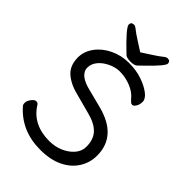

<svg xmlns="http://www.w3.org/2000/svg" viewBox="-265 -1013 1148 1148"><g transform="rotate(45 308.5 -439.0)"><path d="M300 24Q141 24 43 -87Q36 -94 36 -110Q36 -126 50.5 -145.5Q65 -165 79 -165Q92 -165 98 -155Q162 -51 302 -51Q350 -51 391 -69Q432 -87 457.5 -117Q483 -147 483 -184Q483 -246 449.5 -281Q416 -316 349 -333L233 -364Q158 -381 113.5 -418.5Q69 -456 69 -526Q69 -576 101 -620.5Q133 -665 188.5 -692Q244 -719 308 -719Q371 -719 420 -702Q469 -685 500 -661Q531 -637 531 -612Q531 -588 520.5 -571.5Q510 -555 500 -555Q490 -555 482.5 -562.5Q475 -570 469 -576Q436 -618 368 -636Q339 -644 305 -644Q270 -644 232.5 -626Q195 -608 173.5 -581Q152 -554 152 -523Q152 -461 262 -436L371 -408Q566 -358 566 -192Q566 -132 534.5 -82.5Q503 -33 444 -4.5Q385 24 300 24ZM311 -730Q279 -730 266 -740Q145 -855 145 -880Q145 -902 169 -902Q179 -902 195 -888.5Q211 -875 245 -853.5Q279 -832 311 -811Q343 -832 376.5 -853.5Q410 -875 426 -888.5Q442 -902 452 -902Q476 -902 476 -880Q476 -860 388 -775Q368 -756 355 -743Q342 -730 311 -730Z"/></g></svg>

Font: ToneOZ-Pinyin-WenKai-Medium
Style: Medium
Weight: 700
Designer: Fontworks Inc.
Foundry: ToneOZ
Version: Version 0.240331